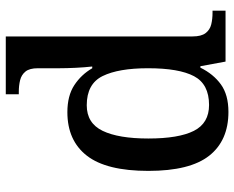

<svg xmlns="http://www.w3.org/2000/svg" viewBox="-93 -707 810 664"><g transform="rotate(-90 312.0 -375.0)"><path d="M257 10Q158 10 105.5 -56.5Q53 -123 53 -267Q53 -412 105.5 -479.5Q158 -547 256 -547Q313 -547 349.5 -523Q386 -499 408 -461H414Q411 -487 409.5 -518.5Q408 -550 408 -574V-649Q408 -678 396.5 -692Q385 -706 366.5 -710.5Q348 -715 326 -715H318V-760H518V-114Q518 -84 529.5 -69Q541 -54 559.5 -49.5Q578 -45 600 -45H607V0H431L415 -87H410Q388 -42 352 -16Q316 10 257 10ZM281 -57Q353 -57 380.5 -109Q408 -161 408 -268Q408 -370 381 -425Q354 -480 280 -480Q218 -480 191.5 -425Q165 -370 165 -267Q165 -162 191.5 -109.5Q218 -57 281 -57Z"/></g></svg>

Font: Noto Serif Kannada Medium
Style: Regular
Weight: 500
Version: Version 2.003